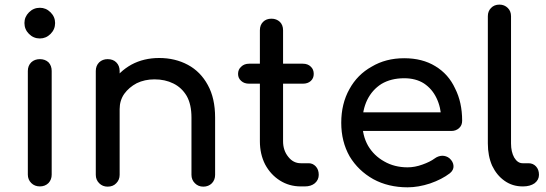

<svg xmlns="http://www.w3.org/2000/svg" viewBox="-20 -801 2346 825"><path d="M151.4 0Q128.9 0 114.3 -14.6Q99.6 -29.3 99.6 -50.8Q99.6 -199.2 99.6 -496.1Q99.6 -518.6 114.3 -533.2Q128.9 -546.9 151.4 -546.9Q173.8 -546.9 188.5 -533.2Q202.1 -518.6 202.1 -496.1Q202.1 -347.7 202.1 -50.8Q202.1 -29.3 188.5 -14.6Q173.8 0 151.4 0ZM151.4 -635.7Q124 -635.7 104.5 -655.3Q85 -674.8 85 -702.1Q85 -728.5 104.5 -748Q124 -767.6 151.4 -767.6Q177.7 -767.6 197.3 -748Q216.8 -728.5 216.8 -702.1Q216.8 -674.8 197.3 -655.3Q177.7 -635.7 151.4 -635.7Z M853.5 1Q832 1 817.4 -13.7Q802.7 -28.3 802.7 -49.8Q802.7 -131.8 802.7 -295.9Q802.7 -352.5 782.2 -388.7Q760.7 -424.8 724.6 -442.4Q689.5 -460 643.6 -460Q601.6 -460 567.4 -443.4Q534.2 -425.8 513.7 -397.5Q494.1 -369.1 494.1 -332Q472.7 -332 430.7 -332Q430.7 -394.5 460.9 -444.3Q492.2 -494.1 544.9 -523.4Q597.7 -551.8 664.1 -551.8Q732.4 -551.8 787.1 -522.5Q841.8 -493.2 873 -435.5Q904.3 -378.9 904.3 -295.9Q904.3 -213.9 904.3 -49.8Q904.3 -28.3 890.6 -13.7Q876 1 853.5 1ZM442.4 1Q420.9 1 406.2 -13.7Q391.6 -28.3 391.6 -49.8Q391.6 -198.2 391.6 -496.1Q391.6 -518.6 406.2 -533.2Q420.9 -546.9 442.4 -546.9Q465.8 -546.9 479.5 -533.2Q494.1 -518.6 494.1 -496.1Q494.1 -347.7 494.1 -49.8Q494.1 -28.3 479.5 -13.7Q465.8 1 442.4 1Z M1272.5 0Q1222.7 0 1182.6 -25.4Q1142.6 -50.8 1119.1 -94.7Q1096.7 -138.7 1096.7 -194.3Q1096.7 -352.5 1096.7 -670.9Q1096.7 -693.4 1110.4 -707Q1124 -720.7 1146.5 -720.7Q1168 -720.7 1182.6 -707Q1196.3 -693.4 1196.3 -670.9Q1196.3 -511.7 1196.3 -194.3Q1196.3 -154.3 1218.8 -127Q1240.2 -99.6 1272.5 -99.6Q1284.2 -99.6 1306.6 -99.6Q1324.2 -99.6 1336.9 -85.9Q1349.6 -72.3 1349.6 -49.8Q1349.6 -28.3 1333 -13.7Q1316.4 0 1290 0Q1284.2 0 1272.5 0ZM1050.8 -441.4Q1029.3 -441.4 1016.6 -453.1Q1002.9 -464.8 1002.9 -483.4Q1002.9 -502.9 1016.6 -514.6Q1029.3 -527.3 1050.8 -527.3Q1127 -527.3 1281.2 -527.3Q1302.7 -527.3 1315.4 -514.6Q1328.1 -502.9 1328.1 -483.4Q1328.1 -464.8 1315.4 -453.1Q1302.7 -441.4 1281.2 -441.4Q1204.1 -441.4 1050.8 -441.4Z M1731.4 3.9Q1648.4 3.9 1584 -31.2Q1519.5 -67.4 1482.4 -128.9Q1446.3 -192.4 1446.3 -273.4Q1446.3 -355.5 1481.4 -418Q1515.6 -480.5 1577.1 -514.6Q1637.7 -550.8 1716.8 -550.8Q1794.9 -550.8 1850.6 -516.6Q1907.2 -482.4 1935.5 -420.9Q1965.8 -361.3 1965.8 -282.2Q1965.8 -262.7 1953.1 -251Q1939.5 -238.3 1919.9 -238.3Q1785.2 -238.3 1516.6 -238.3Q1516.6 -257.8 1516.6 -318.4Q1617.2 -318.4 1917 -318.4Q1906.2 -310.5 1876 -290Q1875 -339.8 1855.5 -379.9Q1836.9 -418.9 1801.8 -442.4Q1766.6 -464.8 1716.8 -464.8Q1660.2 -464.8 1619.1 -440.4Q1579.1 -415 1557.6 -371.1Q1537.1 -328.1 1537.1 -273.4Q1537.1 -217.8 1561.5 -174.8Q1586.9 -131.8 1630.9 -107.4Q1674.8 -82 1731.4 -82Q1762.7 -82 1794.9 -93.8Q1828.1 -105.5 1847.7 -120.1Q1862.3 -130.9 1879.9 -131.8Q1897.5 -131.8 1911.1 -121.1Q1927.7 -106.4 1928.7 -87.9Q1929.7 -70.3 1913.1 -56.6Q1878.9 -30.3 1828.1 -12.7Q1777.3 3.9 1731.4 3.9Z M2225.6 0Q2181.6 0 2147.5 -24.4Q2114.3 -47.9 2094.7 -88.9Q2076.2 -130.9 2076.2 -184.6Q2076.2 -367.2 2076.2 -731.4Q2076.2 -752.9 2089.8 -766.6Q2103.5 -781.2 2126 -781.2Q2147.5 -781.2 2162.1 -766.6Q2175.8 -752.9 2175.8 -731.4Q2175.8 -548.8 2175.8 -184.6Q2175.8 -148.4 2189.5 -124Q2204.1 -99.6 2225.6 -99.6Q2234.4 -99.6 2251 -99.6Q2270.5 -99.6 2283.2 -85.9Q2295.9 -72.3 2295.9 -49.8Q2295.9 -28.3 2277.3 -13.7Q2257.8 0 2227.5 0Q2227.5 0 2225.6 0Z"/></svg>

Font: Abed
Style: Bold
Weight: 700
Designer: Johan Aakerlund
Version: Version 3.105